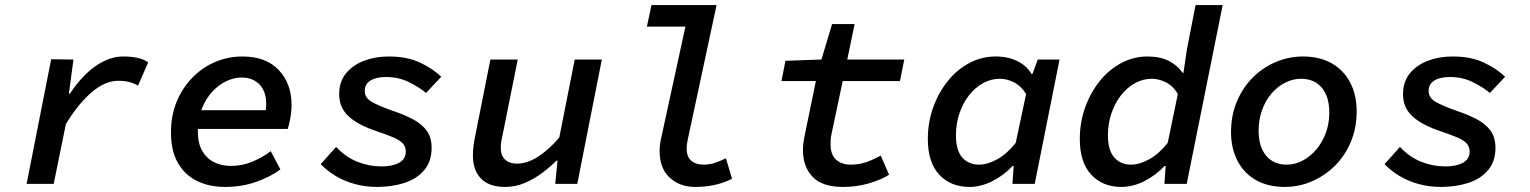

<svg xmlns="http://www.w3.org/2000/svg" viewBox="-20 -726 6040 758"><path d="M85 0 182 -492 270 -491 252 -356H256Q283 -398 317 -431.5Q351 -465 389 -484Q427 -503 467 -503Q500 -503 525 -497Q550 -491 565 -480L525 -388Q508 -398 489 -402.5Q470 -407 447 -407Q394 -407 340.5 -360.5Q287 -314 240 -236L192 0Z M869 12Q805 12 757 -12Q709 -36 682 -83.5Q655 -131 655 -203Q655 -270 677.5 -324.5Q700 -379 739.5 -419.5Q779 -460 830 -481.5Q881 -503 937 -503Q1030 -503 1080.5 -449.5Q1131 -396 1131 -312Q1131 -284 1125.5 -256Q1120 -228 1116 -217H736L748 -291H1061L1025 -273Q1028 -283 1029.5 -294Q1031 -305 1031 -315Q1031 -365 1004.5 -392.5Q978 -420 933 -420Q904 -420 873.5 -405.5Q843 -391 818 -364Q793 -337 777 -297.5Q761 -258 761 -208Q761 -161 778 -131Q795 -101 824.5 -86Q854 -71 892 -71Q937 -71 976 -87.5Q1015 -104 1049 -129L1087 -57Q1046 -27 990 -7.5Q934 12 869 12Z M1468 12Q1424 12 1382.5 1Q1341 -10 1306.5 -30.5Q1272 -51 1246 -78L1307 -146Q1344 -106 1390.5 -87.5Q1437 -69 1486 -69Q1529 -69 1555.5 -83.5Q1582 -98 1582 -128Q1582 -147 1570 -160Q1558 -173 1533 -183.5Q1508 -194 1470 -207Q1394 -232 1356.5 -266.5Q1319 -301 1319 -354Q1319 -404 1346.5 -437Q1374 -470 1418 -486.5Q1462 -503 1515 -503Q1587 -503 1638 -479Q1689 -455 1722 -423L1662 -359Q1632 -384 1592 -403Q1552 -422 1504 -422Q1465 -422 1442.5 -408Q1420 -394 1420 -367Q1420 -340 1447.5 -324Q1475 -308 1532 -288Q1577 -273 1611.5 -254.5Q1646 -236 1665 -209.5Q1684 -183 1684 -142Q1684 -89 1655 -54.5Q1626 -20 1577 -4Q1528 12 1468 12Z M1974 12Q1911 12 1879 -21Q1847 -54 1847 -112Q1847 -132 1849.5 -151Q1852 -170 1856 -189L1916 -491H2024L1966 -202Q1962 -185 1959.5 -171Q1957 -157 1957 -143Q1957 -112 1974 -96Q1991 -80 2021 -80Q2061 -80 2103.5 -107Q2146 -134 2188 -183L2249 -491H2356L2259 0H2172L2181 -92H2177Q2150 -65 2118 -41.5Q2086 -18 2050 -3Q2014 12 1974 12Z M2725 12Q2664 12 2624 -24.5Q2584 -61 2584 -131Q2584 -144 2586 -158Q2588 -172 2592 -189L2686 -621H2534L2552 -706H2809L2696 -179Q2694 -170 2692.5 -160Q2691 -150 2691 -139Q2691 -106 2709.5 -91Q2728 -76 2757 -76Q2780 -76 2800.5 -82.5Q2821 -89 2846 -101L2870 -20Q2835 -3 2799.5 4.5Q2764 12 2725 12Z M3308 12Q3226 12 3188 -28Q3150 -68 3150 -133Q3150 -148 3152 -163Q3154 -178 3158 -197L3201 -406H3065L3081 -486L3223 -491L3265 -631H3354L3325 -491H3550L3533 -406H3307L3263 -198Q3260 -185 3259.5 -175.5Q3259 -166 3259 -157Q3259 -115 3281 -95.5Q3303 -76 3339 -76Q3373 -76 3403 -87Q3433 -98 3457 -112L3490 -36Q3458 -16 3410 -2Q3362 12 3308 12Z M3808 12Q3733 12 3688 -36.5Q3643 -85 3643 -177Q3643 -244 3664.5 -303Q3686 -362 3722.5 -407Q3759 -452 3807.5 -477.5Q3856 -503 3910 -503Q3960 -503 3997 -484.5Q4034 -466 4052 -434H4056L4077 -491H4163L4065 0H3977L3982 -71H3978Q3942 -33 3897 -10.5Q3852 12 3808 12ZM3845 -76Q3879 -76 3917.5 -97.5Q3956 -119 3990 -162L4031 -355Q4011 -387 3983 -401Q3955 -415 3927 -415Q3892 -415 3860.5 -397.5Q3829 -380 3805 -349Q3781 -318 3767.5 -277.5Q3754 -237 3754 -192Q3754 -132 3779 -104Q3804 -76 3845 -76Z M4407 12Q4333 12 4288 -36.5Q4243 -85 4243 -177Q4243 -244 4264.5 -303Q4286 -362 4322.5 -407Q4359 -452 4407.5 -477.5Q4456 -503 4510 -503Q4560 -503 4594.5 -485.5Q4629 -468 4649 -438H4652L4666 -532L4700 -706H4807L4665 0H4577L4582 -71H4578Q4542 -33 4497 -10.5Q4452 12 4407 12ZM4445 -76Q4479 -76 4517.5 -97.5Q4556 -119 4590 -162L4630 -355Q4611 -387 4583 -401Q4555 -415 4527 -415Q4492 -415 4460.5 -397.5Q4429 -380 4405 -349Q4381 -318 4367.5 -277.5Q4354 -237 4354 -192Q4354 -133 4379 -104.5Q4404 -76 4445 -76Z M5052 12Q4986 12 4938.5 -15Q4891 -42 4865.5 -91Q4840 -140 4840 -205Q4840 -270 4863 -325Q4886 -380 4926 -420Q4966 -460 5017.5 -481.5Q5069 -503 5124 -503Q5190 -503 5237.5 -476Q5285 -449 5310.5 -400Q5336 -351 5336 -286Q5336 -221 5313 -166Q5290 -111 5250 -71.5Q5210 -32 5159 -10Q5108 12 5052 12ZM5060 -76Q5093 -76 5123 -92Q5153 -108 5176.5 -135.5Q5200 -163 5214 -200.5Q5228 -238 5228 -282Q5228 -344 5198.5 -379.5Q5169 -415 5116 -415Q5084 -415 5053.5 -399.5Q5023 -384 4999.5 -356.5Q4976 -329 4962.5 -291.5Q4949 -254 4949 -210Q4949 -147 4978.5 -111.5Q5008 -76 5060 -76Z M5668 12Q5624 12 5582.5 1Q5541 -10 5506.5 -30.5Q5472 -51 5446 -78L5507 -146Q5544 -106 5590.5 -87.5Q5637 -69 5686 -69Q5729 -69 5755.5 -83.5Q5782 -98 5782 -128Q5782 -147 5770 -160Q5758 -173 5733 -183.5Q5708 -194 5670 -207Q5594 -232 5556.5 -266.5Q5519 -301 5519 -354Q5519 -404 5546.5 -437Q5574 -470 5618 -486.5Q5662 -503 5715 -503Q5787 -503 5838 -479Q5889 -455 5922 -423L5862 -359Q5832 -384 5792 -403Q5752 -422 5704 -422Q5665 -422 5642.5 -408Q5620 -394 5620 -367Q5620 -340 5647.5 -324Q5675 -308 5732 -288Q5777 -273 5811.5 -254.5Q5846 -236 5865 -209.5Q5884 -183 5884 -142Q5884 -89 5855 -54.5Q5826 -20 5777 -4Q5728 12 5668 12Z"/></svg>

Font: Source Code Pro SemiBold
Style: Italic
Weight: 600
Italic angle: -11°
Monospace: yes
Designer: Paul D. Hunt, Teo Tuominen
Foundry: Adobe Systems Incorporated
Version: Version 1.016;hotconv 1.0.116;makeotfexe 2.5.65601